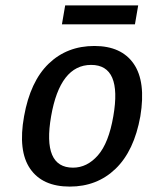

<svg xmlns="http://www.w3.org/2000/svg" viewBox="-20 -680 570 710"><path d="M209 -590 221 -660H491L479 -590ZM69 -250Q92 -379 160 -444.5Q228 -510 329 -510Q429 -510 474.5 -444Q520 -378 499 -250Q476 -122 407.5 -56Q339 10 238 10Q137 10 91.5 -56Q46 -122 69 -250ZM250 -60Q302 -60 342 -105.5Q382 -151 399 -250Q432 -440 317 -440Q202 -440 169 -250Q136 -60 250 -60Z"/></svg>

Font: Scada
Style: Italic
Weight: 400
Italic angle: -10°
Designer: Jovanny Lemonad
Foundry: Jovanny Lemonad
Version: Version 4.100;PS 004.100;hotconv 1.0.88;makeotf.lib2.5.64775